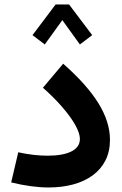

<svg xmlns="http://www.w3.org/2000/svg" viewBox="-20 -829 541 852"><path d="M226.7 -809.1 124.2 -673.1 178.7 -631.7 256.6 -739.7 334.5 -631.7 389.1 -673.1 286.6 -809.1ZM468 -208.7Q468 -288.1 416.6 -371.1Q365.2 -454.1 260.3 -546.3L170.5 -439.7Q219.2 -396.7 256.3 -353.9Q293.3 -311.2 313.9 -274.5Q334.5 -237.7 334.5 -212.3Q334.5 -175.7 296.6 -156.9Q258.8 -138.1 191.4 -138.1Q162.2 -138.1 130 -141.7Q97.8 -145.3 61 -153.2L29.6 -19.6Q73.8 -8.6 115.8 -2.9Q157.7 2.9 195.6 2.9Q254.9 2.9 304.7 -10.6Q354.5 -24 391.1 -50.7Q427.7 -77.4 447.8 -116.9Q468 -156.3 468 -208.7Z"/></svg>

Font: Estedad-FD VF
Style: Regular
Weight: 100
Designer: Amin Abedi
Version: Version 7.3